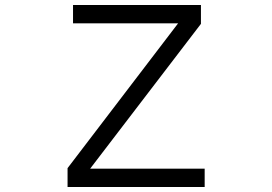

<svg xmlns="http://www.w3.org/2000/svg" viewBox="-20 -753 1096 773"><path d="M804 -74V0H252V-76L697 -659H274V-733H789V-657L343 -74Z"/></svg>

Font: PlemolJP
Style: Regular
Weight: 400
Monospace: yes
Version: v2.0.4; ttfautohint (v1.8.4.7-5d5b-dirty) -l 6 -r 45 -G 200 